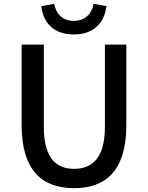

<svg xmlns="http://www.w3.org/2000/svg" viewBox="-20 -970 773 1003"><path d="M365 -790C472 -790 526 -853 536 -938L469 -950C460 -899 425 -861 365 -861C306 -861 272 -899 263 -950L196 -938C205 -853 259 -790 365 -790ZM367 13C530 13 640 -76 640 -316V-737H528V-308C528 -142 460 -88 367 -88C275 -88 209 -142 209 -308V-737H93V-316C93 -76 204 13 367 13Z"/></svg>

Font: Noto Sans JP Medium
Style: Regular
Weight: 500
Designer: Ryoko NISHIZUKA  (kana, bopomofo & ideographs); Paul D. Hunt (Latin, Greek & Cyrillic); Sandoll Communications , Soo-you
Foundry: Adobe
Version: Version 2.002;hotconv 1.0.116;makeotfexe 2.5.65601